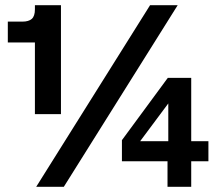

<svg xmlns="http://www.w3.org/2000/svg" viewBox="-20 -717 838 737"><path d="M114 -554H10V-634H66Q90 -634 102 -644.5Q114 -655 114 -681V-697H214V-279H114ZM556 -697H662L225 0H119ZM623 -98H448V-179L624 -418H714V-175H780V-98H714V0H623ZM626 -175V-320L518 -175Z"/></svg>

Font: Hanken Grotesk Black
Style: Regular
Weight: 900
Designer: Alfredo Marco Pradil
Foundry: Hanken Design Co.
Version: Version 3.014